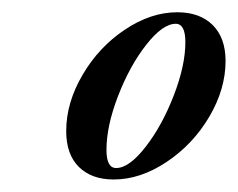

<svg xmlns="http://www.w3.org/2000/svg" viewBox="-20 -553 384 310"><path d="M163.6 -263.2Q127.9 -263.2 107.4 -283.4Q86.9 -303.7 86.9 -341.3Q86.9 -387.2 113.3 -432.1Q139.6 -477.1 181.6 -505.1Q223.6 -533.2 266.1 -533.2Q302.7 -533.2 323.5 -512.5Q344.2 -491.7 344.2 -454.6Q344.2 -409.2 317.9 -364.5Q291.5 -319.8 249 -291.5Q206.5 -263.2 163.6 -263.2ZM167.5 -281.7Q188.5 -281.7 215.1 -315.9Q241.7 -350.1 260.5 -398.7Q279.3 -447.3 279.3 -484.9Q279.3 -514.6 263.7 -514.6Q242.7 -514.6 216.1 -480.7Q189.5 -446.8 170.7 -398.2Q151.9 -349.6 151.9 -311Q151.9 -281.7 167.5 -281.7Z"/></svg>

Font: Elstob 14pt
Style: Italic
Weight: 400
Italic angle: -20°
Designer: Peter S. Baker
Version: Version 1.015